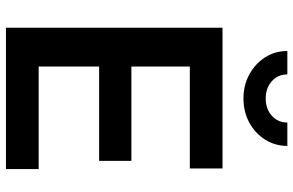

<svg xmlns="http://www.w3.org/2000/svg" viewBox="-190 -795 985 645"><g transform="rotate(90 302.5 -472.5)"><path d="M73.2 0V-727.5H545.9V-617.7H203.6V-421.4H520.5V-313H203.6V-109.9H547.9V0ZM311 -797.9Q266.1 -797.9 230 -817.6Q193.8 -837.4 172.6 -870.6Q151.4 -903.8 151.4 -945.3H230Q230 -913.6 252.9 -893.1Q275.9 -872.6 311 -872.6Q345.7 -872.6 368.7 -893.1Q391.6 -913.6 391.6 -945.3H470.2Q470.2 -904.3 449.2 -870.8Q428.2 -837.4 392.1 -817.6Q356 -797.9 311 -797.9Z"/></g></svg>

Font: Inter SemiBold
Style: Regular
Weight: 600
Designer: Rasmus Andersson
Foundry: rsms
Version: Version 4.001;git-9221beed3